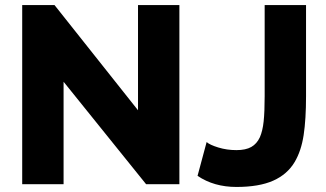

<svg xmlns="http://www.w3.org/2000/svg" viewBox="-20 -730 1293 761"><path d="M691 0V-710H527V-293L196 -710H68V0H232V-406L559 0ZM917 11Q1007 11 1063 -14Q1119 -39 1148 -88Q1174 -132 1183.5 -194.5Q1193 -257 1193 -349V-710H1029V-349Q1029 -287 1025 -249Q1021 -211 1010 -186Q998 -160 976 -147.5Q954 -135 917 -135Q879 -135 845 -145.5Q811 -156 799 -167L763 -33Q828 11 917 11Z"/></svg>

Font: RT Raleway ExtraBold
Style: Regular
Weight: 400
Designer: Matt McInerney, Pablo Impallari, Rodrigo Fuenzalida — Edited by Milan Moffatt in April 2016
Foundry: Matt McInerney, Pablo Impallari, Rodrigo Fuenzalida — Edited by Milan Moffatt in April 2016
Version: Version 3.001